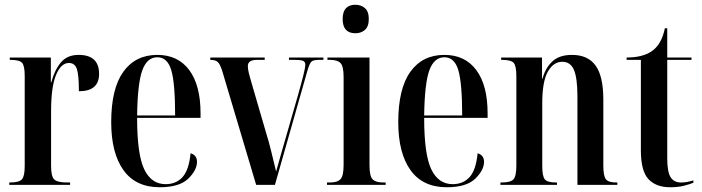

<svg xmlns="http://www.w3.org/2000/svg" viewBox="-20 -778 2955 808"><path d="M19 0H275V-10H264Q221 -10 208 -23Q195 -36 195 -79V-310Q195 -413 216 -463Q237 -513 270 -513Q295 -513 303.5 -487.5Q312 -462 312 -394Q397 -394 397 -467Q397 -547 311 -547Q263 -547 236.5 -515.5Q210 -484 196 -432H194V-536H21V-526H24Q62 -526 73 -513.5Q84 -501 84 -459V-79Q84 -36 72 -23Q60 -10 21 -10H19Z M652 10Q735 10 772 -26Q809 -62 809 -97Q809 -125 782 -133Q775 -62 748 -32.5Q721 -3 677 -3Q617 -3 587 -65.5Q557 -128 557 -282H824V-301Q824 -419 776.5 -483Q729 -547 642 -547Q550 -547 499 -476Q448 -405 448 -264Q448 -134 499.5 -62Q551 10 652 10ZM557 -292Q559 -428 579 -482.5Q599 -537 642 -537Q685 -537 701 -482Q717 -427 717 -292Z M1058 0H1137L1273 -478Q1283 -513 1291.5 -519.5Q1300 -526 1323 -526H1341V-536H1196V-526H1219Q1248 -526 1256.5 -521.5Q1265 -517 1265 -505Q1265 -486 1233 -374L1187 -214Q1173 -166 1163.5 -132.5Q1154 -99 1142 -56Q1134 -89 1122.5 -136.5Q1111 -184 1101 -215L1036 -438Q1031 -454 1027 -471Q1023 -488 1023 -500Q1023 -526 1061 -526H1094V-536H865V-526Q887 -526 896.5 -517Q906 -508 915 -480Z M1476 -638Q1499 -638 1515.5 -652Q1532 -666 1532 -698Q1532 -730 1515.5 -744Q1499 -758 1476 -758Q1422 -758 1422 -698Q1422 -638 1476 -638ZM1356 0H1603V-10H1593Q1561 -10 1548 -23.5Q1535 -37 1535 -83V-536H1358V-526H1370Q1400 -526 1413 -512.5Q1426 -499 1426 -454V-84Q1426 -38 1413 -24Q1400 -10 1368 -10H1356Z M1860 10Q1943 10 1980 -26Q2017 -62 2017 -97Q2017 -125 1990 -133Q1983 -62 1956 -32.5Q1929 -3 1885 -3Q1825 -3 1795 -65.5Q1765 -128 1765 -282H2032V-301Q2032 -419 1984.5 -483Q1937 -547 1850 -547Q1758 -547 1707 -476Q1656 -405 1656 -264Q1656 -134 1707.5 -62Q1759 10 1860 10ZM1765 -292Q1767 -428 1787 -482.5Q1807 -537 1850 -537Q1893 -537 1909 -482Q1925 -427 1925 -292Z M2086 0H2324V-10H2320Q2284 -10 2273 -23Q2262 -36 2262 -79V-344Q2262 -435 2285.5 -476.5Q2309 -518 2346 -518Q2381 -518 2395.5 -483.5Q2410 -449 2410 -372V0H2578V-10H2574Q2540 -10 2529.5 -24Q2519 -38 2519 -82V-359Q2519 -457 2486.5 -502Q2454 -547 2387 -547Q2334 -547 2304.5 -519.5Q2275 -492 2263 -447H2261V-536H2089V-526H2094Q2130 -526 2141.5 -513.5Q2153 -501 2153 -458V-81Q2153 -37 2141 -23.5Q2129 -10 2091 -10H2086Z M2800 10Q2834 10 2859 3.5Q2884 -3 2898 -9V-19Q2871 -10 2846 -10Q2816 -10 2802 -32.5Q2788 -55 2788 -111V-526H2890V-536H2788V-659H2778Q2764 -590 2722 -562Q2684 -536 2617 -536V-526H2677V-146Q2677 -58 2709 -24Q2741 10 2800 10Z"/></svg>

Font: Noto Serif Display Condensed Semi
Style: Regular
Weight: 600
Width: 3
Designer: Monotype Design Team
Foundry: Monotype Imaging Inc.
Version: Version 1.900